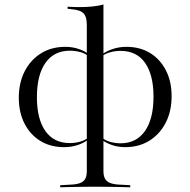

<svg xmlns="http://www.w3.org/2000/svg" viewBox="-20 -631 831 838"><path d="M395.2 183.9Q369.4 183.9 345.2 184.3Q321 184.7 295.6 185.1Q270.2 185.5 242.7 186.3V177.4L285.5 175Q312.9 174.2 329 168.1Q345.2 162.1 352 149.6Q358.9 137.1 358.9 115.3V-522.6Q358.9 -558.1 344.4 -573Q329.8 -587.9 289.5 -591.1L275 -592.7V-601.6Q294.4 -600.8 305.2 -600.4Q316.1 -600 328.2 -600Q358.1 -600 384.7 -602.8Q411.3 -605.6 431.5 -611.3V-601.6V115.3Q431.5 137.1 438.7 149.6Q446 162.1 462.1 168.1Q478.2 174.2 505.6 175L548.4 177.4V186.3Q521 185.5 495.6 185.1Q470.2 184.7 446 184.3Q421.8 183.9 395.2 183.9ZM259.7 11.3Q200.8 11.3 156.5 -15.7Q112.1 -42.7 87.1 -91.5Q62.1 -140.3 62.1 -204Q62.1 -270.2 87.9 -320.2Q113.7 -370.2 159.3 -398.4Q204.8 -426.6 265.3 -426.6Q296.8 -426.6 324.6 -416.9Q352.4 -407.3 363.7 -396L361.3 -388.7Q350.8 -398.4 329 -404Q307.3 -409.7 284.7 -409.7Q216.1 -409.7 178.6 -356.9Q141.1 -304 141.1 -206.5Q141.1 -111.3 178.2 -58.9Q215.3 -6.5 284.7 -6.5Q308.1 -6.5 329 -12.5Q350 -18.5 363.7 -29L364.5 -22.6Q351.6 -9.7 322.6 0.8Q293.5 11.3 259.7 11.3ZM525.8 11.3Q494.4 11.3 466.5 1.2Q438.7 -8.9 427.4 -19.4L429 -27.4Q440.3 -17.7 461.7 -11.7Q483.1 -5.6 506.5 -5.6Q575 -5.6 612.5 -58.9Q650 -112.1 650 -208.9Q650 -304 613.3 -356.5Q576.6 -408.9 506.5 -408.9Q483.9 -408.9 462.5 -403.2Q441.1 -397.6 427.4 -387.1L426.6 -393.5Q439.5 -405.6 469 -416.1Q498.4 -426.6 531.5 -426.6Q591.1 -426.6 635.1 -399.6Q679 -372.6 704 -324.2Q729 -275.8 729 -211.3Q729 -145.2 703.2 -95.2Q677.4 -45.2 631.9 -16.9Q586.3 11.3 525.8 11.3Z"/></svg>

Font: Playfair 144pt SemiExpanded Light
Style: Regular
Weight: 300
Width: 6
Designer: Claus Eggers Sørensen
Foundry: Claus Eggers Sørensen
Version: Version 2.203